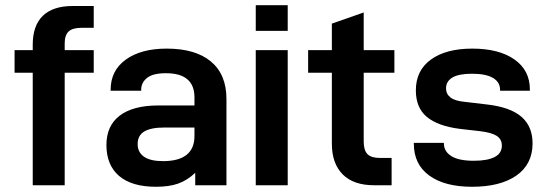

<svg xmlns="http://www.w3.org/2000/svg" viewBox="-20 -713 2102 739"><path d="M229 -545.9V-520H340.8V-433.1H229V0H106V-433.1H36.1V-520H106V-541Q106 -614.7 145 -652.3Q184.1 -689.9 259.8 -689.9H340.8V-606H294.9Q259.3 -606 244.1 -591.8Q229 -577.6 229 -545.9Z M851.6 -332V0H731.4V-47.9Q701.2 -19 665.5 -6.3Q630.9 5.9 580.6 5.9Q486.8 5.9 438 -36.1Q389.6 -78.1 389.6 -154.8Q389.6 -229 440.9 -268.1Q492.7 -307.1 589.4 -307.1H728.5V-337.9Q728.5 -431.2 618.7 -431.2Q568.4 -431.2 545.9 -413.1Q523.4 -395 523.4 -367.2V-363.8H405.8V-367.2Q405.8 -441.4 463.9 -483.4Q522.5 -525.9 621.6 -525.9Q732.4 -525.9 792 -476.1Q851.6 -426.3 851.6 -332ZM728.5 -189.9V-222.2H612.3Q560.1 -222.2 534.7 -206.5Q509.8 -191.4 509.8 -158.2Q509.8 -127 534.2 -109.9Q558.6 -92.8 607.4 -92.8Q728.5 -92.8 728.5 -189.9Z M964.4 -692.9H1087.4V-594.2H964.4ZM964.4 -520H1087.4V0H964.4Z M1379.9 -433.1V-168Q1379.9 -134.3 1394.5 -119.6Q1409.2 -105 1442.9 -105H1487.3V0H1419.9Q1340.8 0 1299.3 -41.5Q1257.3 -83.5 1257.3 -160.2V-433.1H1166V-520H1257.3V-622.1L1379.9 -665V-520H1498V-433.1Z M1631.8 -37.6Q1572.8 -80.6 1572.8 -160.2V-163.1H1688.5V-161.1Q1688.5 -129.9 1717.8 -111.8Q1746.1 -94.2 1803.7 -94.2Q1856.4 -94.2 1884.3 -108.9Q1911.6 -123 1911.6 -152.8Q1911.6 -176.8 1892.1 -189.9Q1872.6 -202.6 1828.6 -208L1751.5 -216.8Q1665 -227.5 1622.1 -263.7Q1580.6 -298.8 1580.6 -365.2Q1580.6 -441.9 1638.7 -483.9Q1696.8 -525.9 1797.9 -525.9Q1900.9 -525.9 1960.4 -483.9Q2019.5 -442.4 2019.5 -368.2V-363.8H1904.8V-367.2Q1904.8 -397 1877.4 -413.1Q1850.1 -429.2 1796.9 -429.2Q1745.6 -429.2 1721.2 -414.6Q1696.8 -399.9 1696.8 -373Q1696.8 -351.1 1713.9 -337.9Q1731 -324.2 1770.5 -320.8L1853.5 -311Q1943.8 -300.8 1986.8 -263.7Q2029.8 -226.6 2029.8 -161.1Q2029.8 -80.6 1967.3 -37.1Q1905.3 5.9 1796.9 5.9Q1691.4 5.9 1631.8 -37.6Z"/></svg>

Font: D-DIN Exp
Style: DINExp-Bold
Weight: 700
Width: 7
Designer: Charles Nix
Foundry: Datto Inc.
Version: Version 1.00